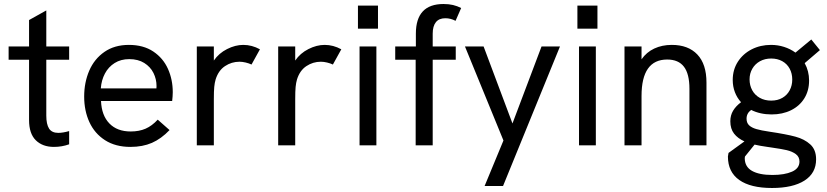

<svg xmlns="http://www.w3.org/2000/svg" viewBox="-20 -725 4125 958"><path d="M125 -126V-427H23V-493H125V-625L211 -673V-493H325V-427H211V-148Q211 -105 224.8 -83.5Q238.5 -62 271 -62Q293.5 -62 325 -71V-5Q289 8 249 8Q192.5 8 158.8 -25Q125 -58 125 -126Z M400 -243Q400 -313.5 425.2 -372.2Q450.5 -431 501 -466Q551.5 -501 623 -501Q695.5 -501 744.8 -468Q794 -435 818 -381.5Q842 -328 842 -265Q842 -257.5 841.2 -244Q840.5 -230.5 839 -221H484Q487 -149 525.8 -109Q564.5 -69 632 -69Q674.5 -69 706.5 -83Q738.5 -97 767 -128L826 -76Q784.5 -32.5 738 -12.2Q691.5 8 631 8Q556 8 504 -25.5Q452 -59 426 -115.8Q400 -172.5 400 -243ZM760.5 -284 761 -296Q761 -330 745.8 -360.8Q730.5 -391.5 699.8 -410.8Q669 -430 625 -430Q583 -430 552 -410.5Q521 -391 503.5 -358Q486 -325 483 -284Z M962 -493H1047V-423Q1072 -459.5 1113 -480.2Q1154 -501 1194 -501Q1237 -501 1277 -479L1235 -403Q1222.5 -409 1206 -413Q1189.5 -417 1175 -417Q1135.5 -417 1102.8 -395.2Q1070 -373.5 1056 -329Q1051 -312 1049 -291.2Q1047 -270.5 1047 -231V0H962Z M1368 -493H1453V-423Q1478 -459.5 1519 -480.2Q1560 -501 1600 -501Q1643 -501 1683 -479L1641 -403Q1628.5 -409 1612 -413Q1595.5 -417 1581 -417Q1541.5 -417 1508.8 -395.2Q1476 -373.5 1462 -329Q1457 -312 1455 -291.2Q1453 -270.5 1453 -231V0H1368Z M1774 -493H1858V0H1774ZM1766 -697H1866V-582H1766Z M2054 -427H1952V-493H2055V-557Q2055 -705 2193 -705Q2219.5 -705 2240.5 -700Q2261.5 -695 2281 -685L2253 -621Q2228.5 -634 2202 -634Q2170.5 -634 2154.8 -614.2Q2139 -594.5 2139 -557V-493H2254V-427H2139V0H2054Z M2492 -24 2300 -493H2393L2537 -109L2682 -493H2774L2490 203H2398Z M2869 -493H2953V0H2869ZM2861 -697H2961V-582H2861Z M3096 -493H3181V-429Q3205.5 -464.5 3244.5 -482.8Q3283.5 -501 3332 -501Q3414 -501 3459.5 -453Q3505 -405 3505 -313V0H3420V-282Q3420 -356.5 3392.5 -392.2Q3365 -428 3309 -428Q3181 -428 3181 -246V0H3096Z M3612 56Q3612 52 3615 38L3694.5 -19.5Q3661 -34.5 3642.5 -58.5Q3624 -82.5 3624 -120Q3624 -149.5 3637.8 -172.5Q3651.5 -195.5 3677.5 -215Q3657.5 -237 3646.8 -265.2Q3636 -293.5 3636 -326Q3636 -377 3661.5 -416.8Q3687 -456.5 3730.5 -478.8Q3774 -501 3827 -501Q3861 -501 3892.2 -491Q3923.5 -481 3949 -462.5L4028 -528L4071 -475L3995 -410Q4017 -370.5 4017 -323Q4017 -272.5 3993.2 -234.2Q3969.5 -196 3927 -175Q3884.5 -154 3830 -154Q3773 -154 3728 -176.5Q3705 -160 3705 -133Q3705 -112 3717.5 -100Q3730 -88 3753.8 -81Q3777.5 -74 3819 -68Q3903 -55.5 3948.5 -43.2Q3994 -31 4023 -4.5Q4052 22 4052 70Q4052 139 3994 176Q3936 213 3832 213Q3725 213 3668.5 173Q3612 133 3612 56ZM3834 148Q3894.5 148 3931.8 131.5Q3969 115 3969 81Q3969 57.5 3950.8 44Q3932.5 30.5 3905.5 24.2Q3878.5 18 3829.5 11L3809 8Q3769.5 2.5 3745 -3.5L3697 56L3696 64Q3696 107 3732 127.5Q3768 148 3834 148ZM3828 -223Q3860 -223 3883.8 -236.8Q3907.5 -250.5 3920.2 -274.5Q3933 -298.5 3933 -328Q3933 -358.5 3920 -382.5Q3907 -406.5 3883 -419.8Q3859 -433 3828 -433Q3796.5 -433 3772 -419.5Q3747.5 -406 3733.8 -382.2Q3720 -358.5 3720 -329Q3720 -299 3733.2 -274.8Q3746.5 -250.5 3771 -236.8Q3795.5 -223 3828 -223Z"/></svg>

Font: HK Grotesk
Style: Regular
Weight: 400
Designer: Alfredo Marco Pradil
Foundry: Hanken Design Co.
Version: Version 3.001